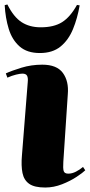

<svg xmlns="http://www.w3.org/2000/svg" viewBox="-20 -824 401 858"><path d="M104 -457Q106 -476 101 -485.5Q96 -495 80 -495Q70 -495 51.5 -490.5Q33 -486 13 -477L6 -496Q32 -508 76 -521.5Q120 -535 169 -535Q234 -535 261 -498Q288 -461 283 -403L263 -101Q261 -72 264.5 -60Q268 -48 285 -48Q302 -48 319.5 -57Q337 -66 351 -78L361 -63Q350 -52 322 -33.5Q294 -15 257 -0.5Q220 14 182 14Q134 14 110.5 -2.5Q87 -19 80.5 -51Q74 -83 78 -129ZM158 -587Q101 -587 67.5 -616.5Q34 -646 19 -695Q4 -744 1 -801L13 -804Q41 -748 76.5 -725Q112 -702 162 -702Q221 -702 257.5 -725Q294 -748 324 -802L336 -800Q326 -742 306 -693.5Q286 -645 250.5 -616Q215 -587 158 -587Z"/></svg>

Font: Literata 72pt ExtraBold
Style: Italic
Weight: 800
Italic angle: -2°
Designer: Latin by Veronika Burian and Jose Scaglione. Greek by Irene Vlachou. Cyrillic by Vera Evstafieva
Foundry: TypeTogether
Version: Version 3.002